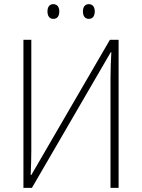

<svg xmlns="http://www.w3.org/2000/svg" viewBox="-20 -906 683 926"><path d="M209 -851C209 -830 218 -815 237 -815C257 -815 266 -829 266 -851C266 -871 257 -886 237 -886C218 -886 209 -871 209 -851ZM380 -851C380 -830 389 -815 408 -815C428 -815 437 -830 437 -851C437 -871 428 -886 408 -886C389 -886 380 -871 380 -851ZM93 0H134L514 -654H517C515 -617 513 -576 513 -531V0H552V-714H510L131 -62H128C130 -109 131 -143 131 -181V-714H93Z"/></svg>

Font: Noto Sans SemiCondensed ExtraLight
Style: Regular
Weight: 200
Width: 4
Designer: Monotype Design Team
Foundry: Monotype Imaging Inc.
Version: Version 2.013